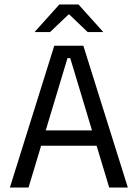

<svg xmlns="http://www.w3.org/2000/svg" viewBox="-20 -845 620 865"><path d="M24.5 0 224.5 -639H355.5L556 0H472L296.5 -583H284L108.5 0ZM144.5 -188.5V-257.5H435.5V-188.5ZM247.5 -825H333.5L444.5 -701.5V-700.5H375L292.5 -779.5H288.5L205.5 -700.5H136.5V-701.5Z"/></svg>

Font: Anek Gujarati Medium
Style: Regular
Weight: 400
Version: Version 1.003